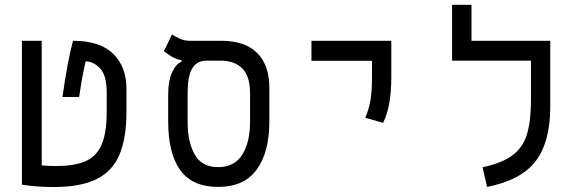

<svg xmlns="http://www.w3.org/2000/svg" viewBox="-20 -752 2384 782"><path d="M198.2 9.8Q159.7 9.8 123.5 6.6Q87.4 3.4 69.3 0V-585.9H149.9V-78.6Q162.1 -77.1 176.5 -76.4Q190.9 -75.7 208 -75.7Q279.3 -75.7 325 -94Q370.6 -112.3 392.6 -160.2Q414.6 -208 414.6 -297.4V-376Q414.6 -444.8 387.5 -473.4Q360.4 -502 328.6 -502Q324.2 -483.9 318.1 -452.6Q312 -421.4 302.2 -356.9H234.4Q245.1 -433.1 255.4 -487.3Q265.6 -541.5 277.3 -585.9Q386.7 -585.9 440.9 -533Q495.1 -480 495.1 -389.6V-296.9Q495.1 -188 465.8 -120.4Q436.5 -52.7 371.3 -21.5Q306.2 9.8 198.2 9.8Z M868.7 9.3Q763.2 9.3 714.1 -59.1Q665 -127.4 665 -257.3V-367.2Q665 -421.9 680.2 -456.1Q695.3 -490.2 719.2 -501V-506.8Q695.8 -511.2 678.5 -522Q661.1 -532.7 647.5 -543.5L680.7 -611.8Q691.9 -604 711.4 -595Q731 -585.9 752 -585.9H881.3Q977.5 -585.9 1027.3 -536.4Q1077.1 -486.8 1077.1 -394.5V-257.3Q1077.1 -132.8 1025.9 -61.8Q974.6 9.3 868.7 9.3ZM868.7 -71.3Q935.1 -71.3 966.8 -122.3Q998.5 -173.3 998.5 -255.9V-371.6Q998.5 -441.4 967 -473.1Q935.5 -504.9 878.9 -504.9H822.3Q793.9 -504.9 777.8 -491Q761.7 -477.1 754.6 -455.3Q747.6 -433.6 745.8 -409.9Q744.1 -386.2 744.1 -366.2V-255.9Q744.1 -173.3 773.2 -122.3Q802.2 -71.3 868.7 -71.3Z M1540 -251.5 1467.8 -272.5Q1481.9 -305.2 1488.5 -341.8Q1495.1 -378.4 1495.1 -435.1V-504.4H1248.5V-585.9H1573.7V-435.1Q1573.7 -378.4 1565.4 -331.5Q1557.1 -284.7 1540 -251.5Z M2221.2 -585.9V-318.4Q2221.2 -173.8 2161.9 -95.9Q2102.5 -18.1 1963.9 9.3L1945.3 -70.8Q2026.4 -87.9 2068.8 -120.6Q2111.3 -153.3 2127 -207.5Q2142.6 -261.7 2142.6 -343.3V-504.9H1821.3V-732.4H1900.4V-585.9Z"/></svg>

Font: Cascadia Code PL SemiLight
Style: Regular
Weight: 350
Monospace: yes
Designer: Aaron Bell
Foundry: Saja Typeworks
Version: Version 2404.023; ttfautohint (v1.8.4)